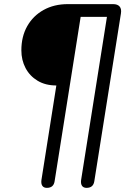

<svg xmlns="http://www.w3.org/2000/svg" viewBox="-20 -725 628 932"><path d="M207.5 186.9Q192.3 186.9 185.5 176.9Q178.7 166.9 181.1 148.8L253.5 -310.1Q200.7 -310.1 162.6 -333Q124.5 -355.9 104.1 -394.5Q83.7 -433.1 83.7 -480.8Q83.7 -547.5 112.1 -597.9Q140.5 -648.2 191.5 -676.6Q242.6 -705 309.3 -705H529Q550.5 -705 560.5 -693.5Q570.5 -682.1 567.1 -660.1L437.8 154.7Q432.9 186.9 400.1 186.9Q385 186.9 378.1 176.9Q371.3 166.9 373.7 148.8L499.1 -643H371.5L245.1 154.7Q240.3 186.9 207.5 186.9Z"/></svg>

Font: Nunito ExtraLight
Style: Italic
Weight: 200
Italic angle: -9°
Designer: Vernon Adams
Foundry: Vernon Adams
Version: Version 3.602